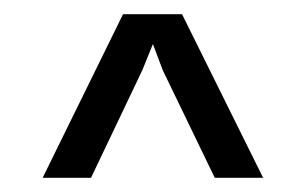

<svg xmlns="http://www.w3.org/2000/svg" viewBox="-20 -753 430 270"><path d="M350 -503 236 -733H153L40 -503H108L180 -654L195 -691L209 -654L282 -503Z"/></svg>

Font: Kreadon Medium
Style: Regular
Weight: 500
Designer: kohakuno
Foundry: StudioGnu
Version: Version 1.000;Glyphs 3.1.2 (3151)